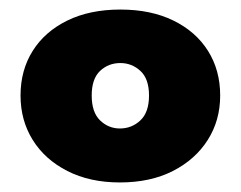

<svg xmlns="http://www.w3.org/2000/svg" viewBox="-20 -729 504 402"><path d="M231 -347Q168 -347 121 -371Q74 -395 48.5 -436Q23 -477 23 -529Q23 -582 48.5 -622.5Q74 -663 121 -686Q168 -709 232 -709Q296 -709 343 -686Q390 -663 415.5 -622.5Q441 -582 441 -529Q441 -477 415 -436Q389 -395 342 -371Q295 -347 231 -347ZM231 -460Q256 -460 274 -477Q292 -494 292 -529Q292 -564 274 -580.5Q256 -597 232 -597Q207 -597 189.5 -580.5Q172 -564 172 -529Q172 -494 189.5 -477Q207 -460 231 -460Z"/></svg>

Font: Parkinsans ExtraBold
Style: Regular
Weight: 800
Designer: Red Stone, Indian Type Foundry
Foundry: Indian Type Foundry
Version: Version 1.000